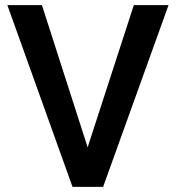

<svg xmlns="http://www.w3.org/2000/svg" viewBox="-20 -731 687 751"><path d="M322.8 -154.8 503.4 -710.9H639.2L383.3 0H263.7L8.8 -710.9H144Z"/></svg>

Font: Vazir Medium FD
Style: Medium-FD
Weight: 500
Designer: Saber Rastikerdar
Foundry: Saber Rastikerdar
Version: Version 30.0.0